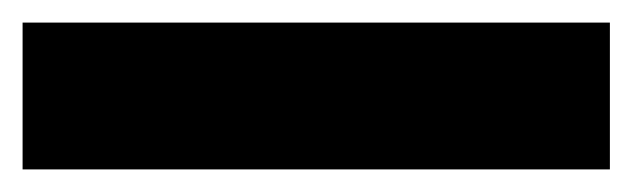

<svg xmlns="http://www.w3.org/2000/svg" viewBox="-20 -20 560 170"><path d="M520 0V130H0V0Z"/></svg>

Font: Fivo Sans Modern Heavy
Style: Regular
Weight: 900
Designer: Alexander Slobzheninov
Foundry: Alexander Slobzheninov
Version: 1.0